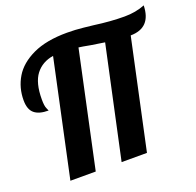

<svg xmlns="http://www.w3.org/2000/svg" viewBox="-130 -887 1048 1025"><g transform="rotate(-20 394.0 -374.5)"><path d="M241 -658 100 0H244L384 -654C396 -652.7 417.7 -649 449 -643L527 -631L391 0H535L668 -619C746 -619.7 786 -662 788 -746C753.3 -732 714.7 -725 672 -725C619.3 -725 562 -729.3 500 -738C493.3 -738.7 475 -740.7 445 -744C415 -747.3 384.3 -749 353 -749C274.3 -749 209.5 -737 158.5 -713C107.5 -689 70.3 -657.5 47 -618.5C23.7 -579.5 12 -536.3 12 -489C12 -454.3 20.8 -429.5 38.5 -414.5C56.2 -399.5 83 -392 119 -392C119 -393.3 116.7 -398.8 112 -408.5C107.3 -418.2 105 -435.3 105 -460C105 -522.7 117 -569.7 141 -601C165 -632.3 198.3 -651.3 241 -658Z"/></g></svg>

Font: DonutKreme
Style: Regular
Weight: 400
Designer: Impallari Type
Foundry: Impallari Type
Version: Version 2.100